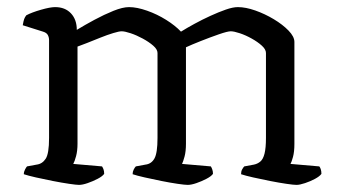

<svg xmlns="http://www.w3.org/2000/svg" viewBox="-20 -520 951 540"><path d="M202 0Q195 0 174.5 -3Q154 -6 128.5 -11Q103 -16 81 -21Q59 -26 47 -30Q47 -37 50.5 -43.5Q54 -50 56 -52L83 -57Q99 -59 108.5 -73.5Q118 -88 118 -132V-407Q118 -415 114.5 -421.5Q111 -428 101 -431L44 -449Q46 -461 48 -466.5Q50 -472 54 -477Q69 -485 95 -492.5Q121 -500 135 -500Q163 -500 179.5 -482.5Q196 -465 196 -436Q219 -450 246 -464.5Q273 -479 299 -489.5Q325 -500 343 -500Q365 -500 393.5 -490Q422 -480 447.5 -464Q473 -448 489 -431Q505 -441 527 -453Q549 -465 572 -475.5Q595 -486 615 -493Q635 -500 649 -500Q671 -500 698 -490.5Q725 -481 750 -466Q775 -451 791.5 -434Q808 -417 808 -402V-115Q808 -93 804 -78.5Q800 -64 797 -59L878 -52Q880 -50 882 -44.5Q884 -39 884 -31Q879 -24 866 -17Q853 -10 838 -5Q823 0 814 0Q806 0 785.5 -3Q765 -6 739.5 -11Q714 -16 692 -21Q670 -26 658 -30Q658 -38 661 -43.5Q664 -49 667 -52L694 -57Q704 -59 712 -65.5Q720 -72 724 -88Q728 -104 728 -132V-371Q728 -381 716.5 -391.5Q705 -402 688 -411.5Q671 -421 654.5 -426.5Q638 -432 629 -432Q620 -432 595.5 -423.5Q571 -415 544.5 -404.5Q518 -394 503 -387V-116Q503 -94 499 -79.5Q495 -65 492 -59L573 -52Q575 -49 577 -43.5Q579 -38 579 -31Q574 -24 560.5 -17Q547 -10 532.5 -5Q518 0 508 0Q500 0 479.5 -3Q459 -6 434 -11Q409 -16 387 -21Q365 -26 353 -30Q353 -37 356 -43Q359 -49 362 -52L389 -57Q406 -59 414.5 -74.5Q423 -90 423 -132V-371Q423 -381 411 -391.5Q399 -402 381.5 -411.5Q364 -421 347.5 -426.5Q331 -432 322 -432Q315 -432 298.5 -427Q282 -422 262 -414Q242 -406 224.5 -399Q207 -392 198 -389V-116Q198 -96 194 -81Q190 -66 186 -59L267 -52Q269 -49 271 -44Q273 -39 273 -31Q268 -24 254.5 -17Q241 -10 226.5 -5Q212 0 202 0Z"/></svg>

Font: Texturina 12pt Light
Style: Regular
Weight: 300
Designer: Guillermo Torres Carreño
Foundry: Omnibus-Type
Version: Version 1.002